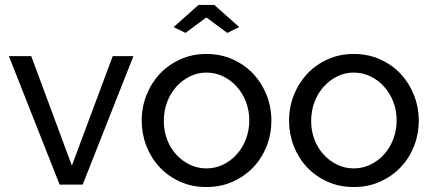

<svg xmlns="http://www.w3.org/2000/svg" viewBox="-20 -750 1757 780"><path d="M16.1 -522H106.9L272 -77.1L438 -522H522L315.9 0H222.2Z M555.7 -259.8Q555.7 -314.9 575.2 -364Q594.7 -413.1 629.2 -450Q663.6 -486.8 712.2 -508.8Q760.7 -530.8 818.4 -530.8Q876.5 -530.8 925.5 -508.8Q974.6 -486.8 1009 -450Q1043.5 -413.1 1063 -364Q1082.5 -314.9 1082.5 -259.8Q1082.5 -205.6 1063.5 -156.7Q1044.4 -107.9 1009.5 -71Q974.6 -34.2 926 -12.2Q877.4 9.8 818.4 9.8Q759.3 9.8 710.9 -12.2Q662.6 -34.2 628.2 -71Q593.8 -107.9 574.7 -157Q555.7 -206.1 555.7 -259.8ZM645.5 -258.8Q645.5 -217.8 658.9 -182.9Q672.4 -147.9 696 -122.1Q719.7 -96.2 751.2 -81.1Q782.7 -65.9 818.4 -65.9Q854.5 -65.9 886 -81.1Q917.5 -96.2 941.4 -122.6Q965.3 -148.9 979 -184.6Q992.7 -220.2 992.7 -261.2Q992.7 -301.3 979 -336.7Q965.3 -372.1 941.4 -398.4Q917.5 -424.8 886 -439.9Q854.5 -455.1 818.4 -455.1Q782.2 -455.1 751 -439.5Q719.7 -423.8 696 -397.5Q672.4 -371.1 658.9 -335.4Q645.5 -299.8 645.5 -258.8ZM685.5 -640.1 786.6 -730H850.6L951.7 -640.1L903.3 -616.2L818.4 -679.2L733.4 -616.2Z M1154.3 -259.8Q1154.3 -314.9 1173.8 -364Q1193.4 -413.1 1227.8 -450Q1262.2 -486.8 1310.8 -508.8Q1359.4 -530.8 1417 -530.8Q1475.1 -530.8 1524.2 -508.8Q1573.2 -486.8 1607.7 -450Q1642.1 -413.1 1661.6 -364Q1681.2 -314.9 1681.2 -259.8Q1681.2 -205.6 1662.1 -156.7Q1643.1 -107.9 1608.2 -71Q1573.2 -34.2 1524.7 -12.2Q1476.1 9.8 1417 9.8Q1357.9 9.8 1309.6 -12.2Q1261.2 -34.2 1226.8 -71Q1192.4 -107.9 1173.3 -157Q1154.3 -206.1 1154.3 -259.8ZM1244.1 -258.8Q1244.1 -217.8 1257.6 -182.9Q1271 -147.9 1294.7 -122.1Q1318.4 -96.2 1349.9 -81.1Q1381.3 -65.9 1417 -65.9Q1453.1 -65.9 1484.6 -81.1Q1516.1 -96.2 1540 -122.6Q1564 -148.9 1577.6 -184.6Q1591.3 -220.2 1591.3 -261.2Q1591.3 -301.3 1577.6 -336.7Q1564 -372.1 1540 -398.4Q1516.1 -424.8 1484.6 -439.9Q1453.1 -455.1 1417 -455.1Q1380.9 -455.1 1349.6 -439.5Q1318.4 -423.8 1294.7 -397.5Q1271 -371.1 1257.6 -335.4Q1244.1 -299.8 1244.1 -258.8Z"/></svg>

Font: Raleway Medium
Style: Regular
Weight: 500
Designer: Matt McInerney, Pablo Impallari, Rodrigo Fuenzalida
Foundry: Matt McInerney, Pablo Impallari, Rodrigo Fuenzalida
Version: Version 3.000g; ttfautohint (v1.5) -l 8 -r 28 -G 28 -x 14 -D